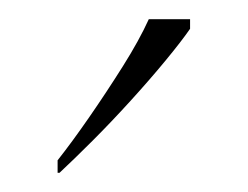

<svg xmlns="http://www.w3.org/2000/svg" viewBox="-20 -786 258 200"><path d="M40 -619Q55 -638 73 -664Q91 -690 108 -717Q125 -744 135 -766H178V-756Q169 -743 152.5 -723Q136 -703 116 -681Q96 -659 76.5 -639.5Q57 -620 42 -606H40Z"/></svg>

Font: Noto Rashi Hebrew Thin
Style: Regular
Weight: 250
Version: Version 1.006